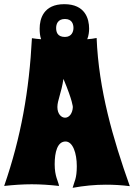

<svg xmlns="http://www.w3.org/2000/svg" viewBox="-28 -886 642 920"><path d="M399 -749C399 -795 381 -866 280 -866C180 -866 162 -795 162 -749C162 -733 163 -715 169 -698C153 -699 138 -701 125 -703C112 -453 73 -229 -8 5C38 0 81 -3 124 -3C167 -3 210 0 255 5C251 -19 234 -40 234 -99C234 -157 247 -208 286 -208C321 -208 340 -152 340 -90C340 -29 328 -17 320 14C375 4 427 -1 479 -1C517 -1 554 1 594 6C513 -222 445 -456 435 -704C421 -701 406 -699 390 -698C397 -715 399 -734 399 -749ZM321 -373C320 -344 304 -322 284 -322C265 -322 247 -341 247 -373C247 -405 266 -440 276 -508C321 -401 321 -373 321 -373ZM324 -752C324 -735 316 -709 283 -709C246 -709 241 -734 241 -752C241 -769 248 -795 283 -795C318 -795 324 -769 324 -752Z"/></svg>

Font: Spicy Rice
Style: Regular
Weight: 400
Designer: Astigmatic (AOETI)
Foundry: Astigmatic (AOETI)
Version: Version 1.000